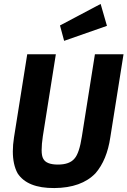

<svg xmlns="http://www.w3.org/2000/svg" viewBox="-20 -942 646 973"><path d="M45 -175Q45 -208 51 -246L118 -667H263L197 -251Q191 -211 191 -181.5Q191 -152 199 -138Q214 -108 273.5 -108Q333 -108 358 -139Q382 -166 395 -251L461 -667H606L539 -246Q522 -131 464 -64Q393 10 255.5 11Q118 12 69 -64Q45 -108 45 -175ZM522 -811 305 -735 284 -813 490 -922Z"/></svg>

Font: Rambla
Style: Bold Italic
Weight: 700
Italic angle: -12°
Designer: Martin Sommaruga
Foundry: Martin Sommaruga
Version: Version 1.001